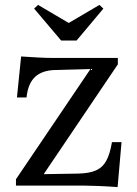

<svg xmlns="http://www.w3.org/2000/svg" viewBox="-20 -756 559 782"><path d="M459 6Q418 3 381.5 1.5Q345 0 325 0H45V-26L377 -517L389 -476L207 -471Q152 -470 123 -443Q94 -416 88 -359H49L66 -526Q102 -524 132.5 -522Q163 -520 200 -520H460V-494L136 -14L121 -46L299 -49Q344 -50 371 -62Q398 -74 413 -101.5Q428 -129 436 -177H475ZM229 -591 119 -721 135 -736 259 -663H261L385 -736L401 -721L292 -591Z"/></svg>

Font: Hedvig Letters Serif
Style: Regular
Weight: 400
Designer: Alexander Örn & Tor Weibull
Foundry: Kanon Foundry
Version: Version 1.000